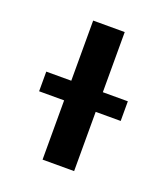

<svg xmlns="http://www.w3.org/2000/svg" viewBox="-95 -536 529 606"><g transform="rotate(20 169.0 -233.5)"><path d="M222 -199H306V-265H222V-467H116V-265H32V-199H116V0H222Z"/></g></svg>

Font: Hussar Tani
Style: Bold
Weight: 700
Foundry: Cannot Into Space Fonts
Version: Version 0.92